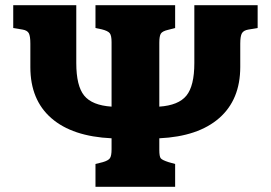

<svg xmlns="http://www.w3.org/2000/svg" viewBox="-20 -720 1043 740"><path d="M348 0V-88L376 -95Q397 -101 403.5 -110Q410 -119 410 -145V-187Q259 -194 178 -264.5Q97 -335 97 -461V-552Q97 -581 91 -592Q85 -603 67 -606L31 -612V-700H274V-477Q274 -389 304.5 -351.5Q335 -314 410 -309V-558Q410 -583 403 -592Q396 -601 372 -607L348 -612V-700H655V-612L628 -605Q606 -600 600 -590.5Q594 -581 594 -555V-309Q668 -314 698.5 -351.5Q729 -389 729 -477V-700H973V-612L937 -606Q919 -603 912.5 -592Q906 -581 906 -552V-462Q906 -336 825 -265Q744 -194 594 -187V-142Q594 -117 599.5 -110Q605 -103 630 -95L655 -88V0Z"/></svg>

Font: Literata 12pt ExtraBold
Style: Regular
Weight: 800
Designer: Latin by Veronika Burian and Jose Scaglione. Greek by Irene Vlachou. Cyrillic by Vera Evstafieva.
Foundry: TypeTogether
Version: Version 3.002